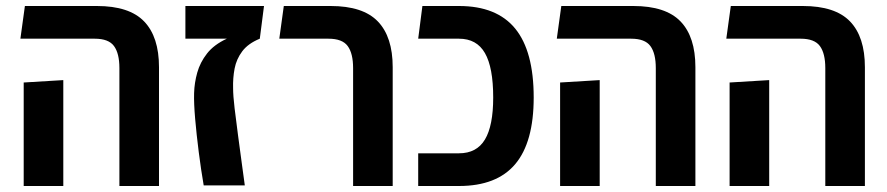

<svg xmlns="http://www.w3.org/2000/svg" viewBox="-20 -620 2958 640"><path d="M378 0V-393Q378 -442 360 -466.5Q342 -491 296 -491H48L63 -600H303Q411 -600 460.5 -548.5Q510 -497 510 -396V0ZM59 0V-345L191 -353V0Z M659 -2Q650 -54 642.5 -113Q635 -172 630.5 -224Q626 -276 627 -310Q628 -344 637.5 -378Q647 -412 670 -441.5Q693 -471 736 -491H598V-600H860L846 -491Q807 -475 787.5 -449Q768 -423 762 -391.5Q756 -360 757 -326Q757 -301 762 -259Q767 -217 773.5 -168.5Q780 -120 786 -75.5Q792 -31 796 -2Z M1157 0V-393Q1157 -442 1139 -466.5Q1121 -491 1075 -491H911L926 -600H1082Q1190 -600 1239.5 -548.5Q1289 -497 1289 -396V0Z M1374 0V-109H1510Q1569 -109 1596.5 -155Q1624 -201 1624 -295Q1624 -395 1596.5 -443Q1569 -491 1510 -491H1374L1388 -600H1510Q1636 -600 1697.5 -524.5Q1759 -449 1759 -295Q1759 -146 1697.5 -73Q1636 0 1510 0Z M2166 0V-393Q2166 -442 2148 -466.5Q2130 -491 2084 -491H1836L1851 -600H2091Q2199 -600 2248.5 -548.5Q2298 -497 2298 -396V0ZM1847 0V-345L1979 -353V0Z M2731 0V-393Q2731 -442 2713 -466.5Q2695 -491 2649 -491H2401L2416 -600H2656Q2764 -600 2813.5 -548.5Q2863 -497 2863 -396V0ZM2412 0V-345L2544 -353V0Z"/></svg>

Font: Noto Sans Hebrew Condensed SemiBold
Style: Regular
Weight: 600
Width: 3
Designer: Ben Nathan
Foundry: Google LLC
Version: Version 3.001; ttfautohint (v1.8.4.7-5d5b)